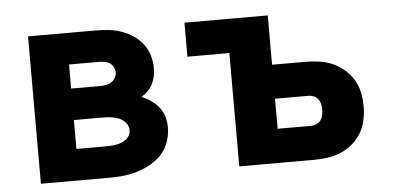

<svg xmlns="http://www.w3.org/2000/svg" viewBox="-42 -597 1384 675"><g transform="rotate(-5 650.0 -260.0)"><path d="M77 0V-520H316Q339 -520 362 -517.5Q385 -515 406.5 -507.5Q428 -500 447.5 -487Q467 -474 481 -455.5Q495 -437 501.5 -415Q508 -393 508 -370Q508 -355 505 -341Q502 -327 495.5 -314Q489 -301 478.5 -291Q468 -281 456 -273Q474 -266 489.5 -255Q505 -244 517 -229Q529 -214 534 -195.5Q539 -177 539 -158Q539 -133 530.5 -108Q522 -83 504.5 -64Q487 -45 464.5 -32.5Q442 -20 417.5 -12.5Q393 -5 367.5 -2.5Q342 0 316 0ZM212 -324H316Q326 -324 336 -326Q346 -328 354.5 -333.5Q363 -339 368 -348Q373 -357 373 -367Q373 -377 368 -386.5Q363 -396 354.5 -401Q346 -406 336 -407.5Q326 -409 316 -409H212ZM212 -111H316Q330 -111 344 -112.5Q358 -114 371.5 -119Q385 -124 394.5 -135Q404 -146 404 -161Q404 -175 394.5 -186.5Q385 -198 372 -203.5Q359 -209 344.5 -211Q330 -213 316 -213H212Z M777 0V-400H629V-520H923V-346H1041Q1065 -346 1089.5 -342.5Q1114 -339 1136.5 -329Q1159 -319 1177.5 -303Q1196 -287 1208.5 -266.5Q1221 -246 1226 -221.5Q1231 -197 1231 -173Q1231 -149 1226 -124.5Q1221 -100 1208.5 -79Q1196 -58 1177.5 -42Q1159 -26 1136.5 -16.5Q1114 -7 1089.5 -3.5Q1065 0 1041 0ZM1041 -120Q1051 -120 1060 -124Q1069 -128 1075 -136Q1081 -144 1083 -153.5Q1085 -163 1085 -173Q1085 -183 1083 -192.5Q1081 -202 1075 -210Q1069 -218 1060 -222Q1051 -226 1041 -226H923V-120Z"/></g></svg>

Font: Iosevka Aile Heavy
Style: Regular
Weight: 900
Designer: Belleve Invis
Foundry: Belleve Invis
Version: Version 31.1.0; ttfautohint (v1.8.4)